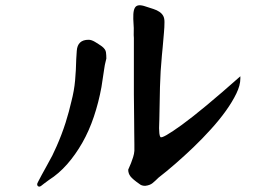

<svg xmlns="http://www.w3.org/2000/svg" viewBox="-20 -649 1040 729"><path d="M892.6 -350.6Q892.6 -325.2 877.4 -293.9Q862.3 -262.7 837.9 -228.5Q813.5 -194.3 781.2 -158.7Q749 -123 714.4 -89.8Q679.7 -56.6 645.5 -26.9Q611.3 2.9 582 25.4Q569.3 38.1 559.1 46.4Q548.8 54.7 531.2 56.6Q517.6 56.6 509.8 49.8Q484.4 32.2 475.6 21Q466.8 9.8 466.8 -4.9Q466.8 -5.9 470.2 -12.7Q473.6 -19.5 477.5 -29.8Q481.4 -40 485.4 -52.2Q489.3 -64.5 490.2 -76.2V-101.6Q490.2 -120.1 489.7 -145Q489.3 -169.9 489.3 -195.3Q489.3 -220.7 488.8 -245.6Q488.3 -270.5 488.3 -290V-504.9Q487.3 -514.6 487.8 -529.3Q488.3 -543.9 487.3 -553.7Q485.4 -579.1 486.3 -595.2Q487.3 -611.3 492.2 -619.6Q497.1 -627.9 507.3 -628.9Q517.6 -629.9 534.2 -624Q549.8 -619.1 563 -614.7Q576.2 -610.4 585.4 -604Q594.7 -597.7 599.6 -588.9Q604.5 -580.1 604.5 -565.4Q604.5 -545.9 602.5 -524.9Q600.6 -503.9 597.7 -469.7L594.7 -438.5Q588.9 -378.9 587.4 -318.4Q585.9 -257.8 585 -195.3Q585 -189.5 584.5 -180.7Q584 -171.9 584 -162.1Q584 -152.3 585 -143.1Q585.9 -133.8 588.9 -128.9Q594.7 -120.1 670.9 -175.3Q747.1 -230.5 892.6 -359.4ZM383.8 -426.8Q382.8 -421.9 380.4 -412.6Q377.9 -403.3 376 -389.6L365.2 -318.4Q354.5 -259.8 336.4 -206.1Q318.4 -152.3 292.5 -106.9Q266.6 -61.5 234.9 -25.4Q203.1 10.7 166 34.2L147.5 47.9Q133.8 59.6 129.9 59.6Q121.1 59.6 121.1 49.8Q121.1 47.9 126 38.6Q130.9 29.3 138.7 14.6Q146.5 0 157.2 -19Q168 -38.1 178.7 -58.6Q185.5 -72.3 194.8 -93.3Q204.1 -114.3 212.9 -137.2Q221.7 -160.2 229 -183.1Q236.3 -206.1 241.2 -224.6L251 -263.7Q261.7 -304.7 265.1 -343.3Q268.6 -381.8 269.5 -424.8L271.5 -456.1Q274.4 -498 316.4 -498Q327.1 -498 340.3 -490.2Q353.5 -482.4 367.2 -472.7Q380.9 -461.9 382.3 -450.7Q383.8 -439.5 383.8 -426.8Z"/></svg>

Font: JasonHandwriting1
Style: Regular
Weight: 400
Version: Version 1.48.20